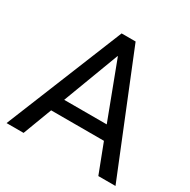

<svg xmlns="http://www.w3.org/2000/svg" viewBox="-161 -870 1009 1021"><g transform="rotate(30 343.5 -359.5)"><path d="M113.3 0 180.2 -177.2H504.4L572.3 0H677.7L386.2 -718.8H300.3L8.8 0ZM343.8 -603.5 473.6 -260.3H212.4L341.8 -603.5Z"/></g></svg>

Font: Winston
Style: Regular
Weight: 400
Designer: Vernon Adams, Kim Jin-seong, David Berlow, Cristiano Sobral
Foundry: The Winston Project Authors
Version: Version 3.004